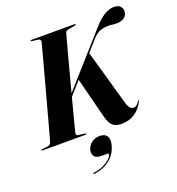

<svg xmlns="http://www.w3.org/2000/svg" viewBox="-184 -854 1152 1248"><g transform="rotate(-20 392.0 -229.5)"><path d="M229 -33.5Q224.5 -16.5 243 -14L285.5 -9Q293.5 -8 293.5 -4Q293.5 0 286.5 0H-10.5Q-16.5 0 -16.5 -3.5Q-16.5 -7.5 -10 -8L33 -14Q42.5 -15 47.5 -21.2Q52.5 -27.5 55.5 -37.5Q59 -49.5 69.2 -86.8Q79.5 -124 94 -177.2Q108.5 -230.5 125 -291.8Q141.5 -353 158 -414Q174.5 -475 188.8 -527.8Q203 -580.5 212.5 -616.8Q222 -653 225 -663.5Q229 -683.5 209.5 -686L167.5 -691.5Q161 -692 161 -696Q161 -700 167 -700H466.5Q472 -700 472 -695.5Q472 -692 465.5 -691L413.5 -680.5Q405 -679 401.5 -675.5Q398 -672 395 -662.5Q392 -652 382 -615.2Q372 -578.5 357.5 -524.8Q343 -471 326.8 -408.8Q310.5 -346.5 294 -285L604.5 -634Q679 -718 744.5 -718Q771 -718 785.5 -704.2Q800 -690.5 800 -670Q800 -644 780.8 -627.5Q761.5 -611 724.5 -611Q707.5 -611 695.8 -613Q684 -615 672 -615Q636 -615 610.5 -605.5Q585 -596 556 -563.5L491 -490.5L600 -106.5Q608 -79.5 618.8 -68.8Q629.5 -58 642.5 -58Q663.5 -58 683 -89.5Q686.5 -95 689 -93.5Q691.5 -92.5 689 -88Q638 14 531.5 14Q494.5 14 473.2 -3.8Q452 -21.5 439.5 -69L367.5 -351L288 -261.5Q273.5 -206.5 261 -158.8Q248.5 -111 240 -77.8Q231.5 -44.5 229 -33.5ZM340 164.5Q301 164.5 288.5 146Q276 127.5 282 104Q289.5 75 313.8 56.8Q338 38.5 370 38.5Q405 38.5 419.5 59.8Q434 81 423.5 121.5Q408 181 363.2 215.5Q318.5 250 255 258.5Q248.5 259.5 249 255Q249.5 250.5 254.5 250Q290 246 318.8 232.8Q347.5 219.5 365.8 203Q384 186.5 387 173.5Q389.5 164.5 380.5 164.5Z"/></g></svg>

Font: Fraunces 144pt S000
Style: Bold Italic
Weight: 700
Italic angle: -16°
Version: Version 1.000; ttfautohint (v1.8.3)